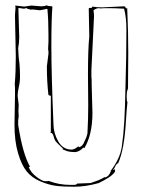

<svg xmlns="http://www.w3.org/2000/svg" viewBox="-20 -706 545 729"><path d="M368 -678 451 -682Q455 -682 456.5 -678Q458 -674 460 -674L463 -675Q467 -590 467 -505L466 -370Q466 -369 463.5 -362.5Q461 -356 461 -338Q461 -320 464 -319Q461 -294 458 -244Q452 -139 429 -87Q421 -83 417.5 -74Q414 -65 409 -62Q409 -61 411 -61Q413 -63 415 -63Q417 -63 417 -57.5Q417 -52 408 -44Q397 -32 355 -11Q305 3 262 3Q219 3 192 -0.5Q165 -4 133 -17.5Q101 -31 81.5 -55Q62 -79 48.5 -124.5Q35 -170 35 -233L37 -346V-366Q37 -379 36 -386Q40 -433 40 -492L37 -639V-651L39 -677L38 -683V-685L72 -681L99 -685L137 -682Q150 -682 157 -686Q161 -683 168 -683Q175 -683 179 -681Q175 -633 175 -529Q175 -425 183 -235Q183 -201 201 -169.5Q219 -138 252 -138Q263 -138 278 -151L279 -147Q294 -149 302 -172Q307 -183 308 -185L312 -199Q315 -256 315 -304L314 -422Q314 -520 319 -567L317 -672Q317 -676 320 -676H326Q329 -676 331 -681Q348 -678 368 -678ZM51 -308 50 -286 51 -264Q49 -250 49 -249V-232Q66 -122 94 -73Q93 -72 91 -72H89Q96 -52 118 -35Q140 -18 152 -18Q164 -18 165 -19Q204 -4 247 -4H261Q270 -4 273 -9L324 -11L352 -21Q363 -25 378 -34V-32Q394 -36 401 -56L400 -57Q436 -104 442.5 -149Q449 -194 452 -247Q455 -300 456.5 -380.5Q458 -461 459 -485L460 -590Q460 -642 451 -673Q417 -675 393 -675Q369 -675 362 -674L355 -675Q346 -675 335 -667Q337 -653 337 -644L327 -439V-421Q327 -411 328 -404V-387L331 -278Q331 -194 300 -143L297 -146Q280 -128 262.5 -128.5Q245 -129 235 -132Q216 -139 216 -141Q217 -141 218 -140.5Q219 -140 220 -141Q194 -165 190 -171.5Q186 -178 183 -190Q180 -202 171 -202L173 -205V-342L164 -345Q158 -394 158 -454L164 -502V-511Q162 -517 163 -527.5Q164 -538 164 -547V-575Q164 -629 160 -672H156Q134 -667 131 -667L105 -670Q98 -670 97 -669Q96 -670 88.5 -671.5Q81 -673 80 -676Q76 -673 70 -673L50 -676V-665L53 -565Q53 -543 49 -523L51 -488L54 -463Q56 -438 56 -416.5Q56 -395 51.5 -376Q47 -357 47 -342Z"/></svg>

Font: Londrina Sketch
Style: Regular
Weight: 400
Designer: Marcelo Magalhaes
Foundry: Marcelo Magalhaes
Version: Version 1.001 2011